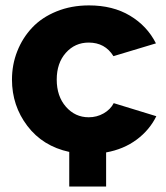

<svg xmlns="http://www.w3.org/2000/svg" viewBox="-20 -555 610 704"><path d="M553.2 -128.9Q528.3 -78.1 481 -43Q433.6 -7.8 369.1 3.9V128.9H233.9V2Q136.7 -19 80.3 -93.3Q23.9 -167.5 23.9 -263.2Q23.9 -317.9 43.2 -366.9Q62.5 -416 97.9 -453.6Q133.3 -491.2 187.3 -513.2Q241.2 -535.2 306.2 -535.2Q393.6 -535.2 456.5 -497.6Q519.5 -460 551.8 -396L396 -349.1Q365.2 -398.9 305.2 -398.9Q254.9 -398.9 221.4 -361.3Q188 -323.7 188 -263.2Q188 -202.1 221.7 -163.6Q255.4 -125 305.2 -125Q335 -125 359.9 -139.2Q384.8 -153.3 397 -176.8Z"/></svg>

Font: Raleway-v4020 ExtraBold
Style: Regular
Weight: 800
Designer: Matt McInerney, Pablo Impallari, Rodrigo Fuenzalida
Foundry: Matt McInerney, Pablo Impallari, Rodrigo Fuenzalida
Version: Version 4.020;PS 004.020;hotconv 1.0.88;makeotf.lib2.5.64775